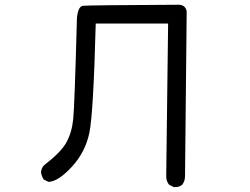

<svg xmlns="http://www.w3.org/2000/svg" viewBox="-20 -756 1040 798"><path d="M702.1 21.5 682.6 11.7Q668.9 -5.9 670.9 -29.3L678.7 -658.2H377.9Q368.2 -286.1 351.6 -205.1Q335 -124 278.8 -63Q222.7 -2 181.6 0L162.1 -9.8Q152.3 -23.4 150.4 -41Q152.3 -56.6 162.1 -68.4Q232.4 -122.1 255.4 -163.1Q278.3 -204.1 284.2 -259.8Q290 -315.4 299.8 -681.6Q304.7 -729.5 324.7 -731.9Q344.7 -734.4 725.6 -736.3Q752.9 -733.4 755.9 -707L749 -23.4Q749 -3.9 737.3 11.7Q723.6 23.4 702.1 21.5Z"/></svg>

Font: NaikaiFont
Style: Regular
Weight: 400
Version: Version 1.67